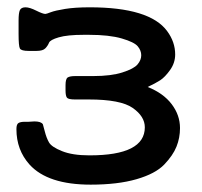

<svg xmlns="http://www.w3.org/2000/svg" viewBox="-20 -500 551 525"><path d="M24.9 -147Q24.9 -160.2 30.5 -163.6Q36.1 -167 47.9 -167H58.1Q60.1 -167 65.9 -167.5Q71.8 -168 74.2 -168Q92.3 -168 97.2 -160.2Q98.1 -158.2 102.5 -140.6Q106.9 -123 114 -110.6Q121.1 -98.1 149.7 -86.7Q178.2 -75.2 224.1 -75.2H225.1Q376 -75.2 376 -151.9Q376 -181.6 343 -204.8Q310.1 -228 223.1 -228H185.1Q167 -228 163.1 -232.9Q159.2 -237.8 159.2 -252.9V-267.1Q159.2 -284.2 165 -288.1Q170.9 -292 186 -292H234.9Q283.7 -292 314.9 -302Q346.2 -312 356.2 -324Q366.2 -335.9 366.2 -348.9Q366.2 -361.8 356.7 -373.3Q347.2 -384.8 313 -394.8Q278.8 -404.8 223.1 -404.8H209Q164.1 -404.8 140.6 -397.9Q117.2 -391.1 114 -383.1Q110.8 -375 104 -367.9Q97.2 -360.8 80.1 -360.8H58.1Q38.1 -360.8 34.4 -367.4Q30.8 -374 30.8 -407.2V-443.8Q30.8 -464.8 34.4 -472.4Q38.1 -480 49.8 -480Q61 -480 79.1 -470.9Q97.2 -461.9 104 -461.9Q106.9 -461.9 118.9 -466.6Q130.9 -471.2 158 -475.6Q185.1 -480 225.1 -480Q389.2 -480 437 -415Q459 -385.3 459 -351.1Q459 -328.1 445.1 -308.6Q431.2 -289.1 418 -280.5Q404.8 -272 383.8 -262.2Q426.8 -245.1 449.5 -215.1Q472.2 -185.1 472.2 -149.9Q472.2 -123 462.6 -99.1Q453.1 -75.2 429 -50Q404.8 -24.9 353.3 -10Q301.8 4.9 228 4.9Q110.8 4.9 61 -49.8Q24.9 -89.8 24.9 -147Z"/></svg>

Font: CMU Concrete
Style: Bold
Weight: 700
Version: Version 0.7.0